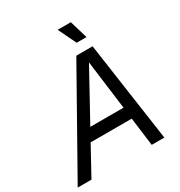

<svg xmlns="http://www.w3.org/2000/svg" viewBox="-243 -1046 1109 1186"><g transform="rotate(-30 311.0 -453.0)"><path d="M-36 0 364 -710H480L582 0H492L466 -202H173L62 0ZM411 -635 219 -286H456ZM406 -778 344 -906H438L476 -778Z"/></g></svg>

Font: Geist Regular
Style: Italic
Weight: 400
Italic angle: -12°
Designer: Basement.studio, Andrés Briganti, Mateo Zaragoza
Foundry: Basement.studio, Vercel, Andrés Briganti, Guido Ferreyra, Mateo Zaragoza
Version: Version 1.500; ttfautohint (v1.8.4.7-5d5b)